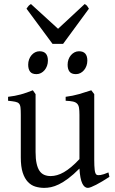

<svg xmlns="http://www.w3.org/2000/svg" viewBox="-20 -916 570 951"><path d="M522 -40Q503.9 -28.3 487.3 -18.3Q470.7 -8.3 456.5 -1Q442.4 6.3 431.6 10.5Q420.9 14.6 415 14.6Q397.9 14.6 387.2 -8.1Q376.5 -30.8 373.5 -81.1Q343.3 -50.8 318.1 -32Q293 -13.2 271.7 -2.9Q250.5 7.3 232.7 11Q214.8 14.6 199.2 14.6Q176.3 14.6 155.3 8.3Q134.3 2 118.2 -14.9Q102.1 -31.7 92.5 -61Q83 -90.3 83 -136.2V-347.2Q83 -370.6 81.5 -383.5Q80.1 -396.5 74 -403.1Q67.9 -409.7 55.2 -412.1Q42.5 -414.6 20 -417V-436.5Q37.6 -438.5 53 -441.4Q68.4 -444.3 82.8 -448.2Q97.2 -452.1 111.8 -457.3Q126.5 -462.4 142.6 -468.8L156.2 -449.7V-163.1Q156.2 -128.9 161.4 -106Q166.5 -83 176 -69.3Q185.5 -55.7 199.5 -49.8Q213.4 -43.9 231 -43.9Q246.6 -43.9 262.9 -48.6Q279.3 -53.2 296.6 -63.2Q314 -73.2 333 -89.1Q352.1 -105 373.5 -127.9V-347.2Q373.5 -369.1 371.3 -382.3Q369.1 -395.5 361.8 -402.8Q354.5 -410.2 341.1 -413.1Q327.6 -416 305.2 -417V-436.5Q340.3 -440.9 372.6 -450.2Q404.8 -459.5 432.1 -468.8L446.8 -449.7V-124Q446.8 -93.8 449 -74.7Q451.2 -55.7 458 -50.8Q463.9 -46.9 478 -49.1Q492.2 -51.3 517.1 -62ZM412.6 -615.7Q412.6 -602.1 408.2 -589.8Q403.8 -577.6 396.2 -568.6Q388.7 -559.6 378.4 -554.2Q368.2 -548.8 356 -548.8Q334 -548.8 324.5 -561Q314.9 -573.2 314.9 -595.7Q314.9 -609.4 319.3 -621.6Q323.7 -633.8 331.5 -642.8Q339.4 -651.9 349.4 -657Q359.4 -662.1 371.1 -662.1Q412.6 -662.1 412.6 -615.7ZM217.3 -615.7Q217.3 -602.1 212.9 -589.8Q208.5 -577.6 200.9 -568.6Q193.4 -559.6 183.1 -554.2Q172.9 -548.8 160.6 -548.8Q138.7 -548.8 129.2 -561Q119.6 -573.2 119.6 -595.7Q119.6 -609.4 124 -621.6Q128.4 -633.8 136.2 -642.8Q144 -651.9 154.1 -657Q164.1 -662.1 175.8 -662.1Q217.3 -662.1 217.3 -615.7ZM292.5 -698.7H240.2L111.3 -873Q114.7 -877.9 117.2 -881.3Q119.6 -884.8 121.8 -887.2Q124 -889.6 126.7 -891.6Q129.4 -893.6 133.3 -896L267.6 -773.4L399.4 -896Q407.7 -891.6 411.1 -887.2Q414.6 -882.8 420.4 -873Z"/></svg>

Font: Gentium Unicode
Style: Regular
Weight: 400
Version: Version 1.009